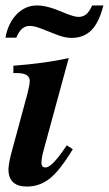

<svg xmlns="http://www.w3.org/2000/svg" viewBox="-29 -675 399 704"><path d="M216 -142 238 -128Q190 -49 153 -20Q116 9 70 9Q2 9 2 -54Q2 -76 17 -130L72 -333Q80 -365 80 -378Q80 -407 34 -407H20V-434Q138 -443 223 -462L132 -128Q123 -97 123 -77Q123 -61 138 -61Q159 -61 202 -122ZM309 -655H350Q334 -592 306 -564Q278 -536 233 -536Q208 -536 176 -549L117 -572Q96 -580 79 -580Q48 -580 31 -537H-9Q1 -591 32.5 -623Q64 -655 107 -655Q145 -655 204 -629Q243 -613 258 -613Q275 -613 286.5 -622Q298 -631 309 -655Z"/></svg>

Font: STIX
Style: Bold Italic
Weight: 700
Italic angle: -16.33°
Designer: MicroPress Inc., with final additions and corrections provided by Coen Hoffman, Elsevier (retired)
Version: Version 1.1.1